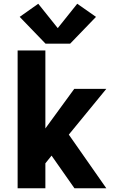

<svg xmlns="http://www.w3.org/2000/svg" viewBox="-20 -1004 616 1024"><path d="M74 0H222V-133L255 -174L377 0H547L347 -286L547 -530H376L222 -319V-735H74ZM223 -771H354L492 -914L392 -984L288 -854L184 -984L85 -914Z"/></svg>

Font: Iosevka Sparkle Heavy
Style: Regular
Weight: 900
Designer: Belleve Invis
Foundry: Belleve Invis
Version: Version 4.5.0; ttfautohint (v1.8.3)